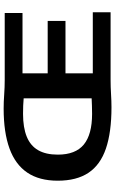

<svg xmlns="http://www.w3.org/2000/svg" viewBox="196 -838 646 1079"><g transform="rotate(-90 519.5 -298.0)"><path d="M456.5 5Q316.5 5 224.8 -26.2Q133 -57.5 88.5 -124.2Q44 -191 44 -297Q44 -401 89.5 -468.2Q135 -535.5 225.2 -568.2Q315.5 -601 449.5 -601Q486.5 -601 528 -598Q569.5 -595 609 -595H986.5V-495H647.5V-100H990.5V0H611.5Q571 0 530.8 2.5Q490.5 5 456.5 5ZM419.5 -104Q442.5 -104 465.2 -104.8Q488 -105.5 507 -106.5V-488.5Q486.5 -490.5 465.5 -491.2Q444.5 -492 419.5 -492Q342.5 -492 291.5 -471.2Q240.5 -450.5 215.5 -407.2Q190.5 -364 190.5 -296.5Q190.5 -197 247.2 -150.5Q304 -104 419.5 -104ZM580 -253.5V-353.5H942V-253.5Z"/></g></svg>

Font: Encode Sans SC Expanded SemiBold
Style: Regular
Weight: 600
Width: 7
Designer: Multiple Designers
Foundry: Impallari Type
Version: Version 3.002